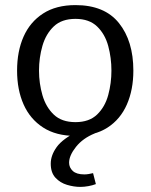

<svg xmlns="http://www.w3.org/2000/svg" viewBox="-20 -523 591 753"><path d="M276 10Q200 10 149 -23Q98 -56 72.5 -113.5Q47 -171 47 -246Q47 -322 72.5 -379.5Q98 -437 149 -470Q200 -503 276 -503Q390 -503 446.5 -432.5Q503 -362 503 -246Q503 -171 477.5 -113Q452 -55 401.5 -22.5Q351 10 276 10ZM276 -44Q330 -44 361 -74Q392 -104 404.5 -150.5Q417 -197 417 -246Q417 -296 404.5 -342.5Q392 -389 361 -419Q330 -449 276 -449Q222 -449 191 -419.5Q160 -390 146.5 -343.5Q133 -297 133 -246Q133 -196 146.5 -149.5Q160 -103 191 -73.5Q222 -44 276 -44ZM295 210Q270 210 243 202Q216 194 197.5 174Q179 154 179 119Q179 86 202.5 53.5Q226 21 287 -9L352 0Q305 19 278 53Q251 87 251 115Q251 134 265.5 147.5Q280 161 311 161Q319 161 328 159.5Q337 158 345 156L356 199Q343 204 326.5 207Q310 210 295 210Z"/></svg>

Font: Andada Pro
Style: Regular
Weight: 400
Designer: Carolina Giovagnoli
Foundry: Huerta Tipografica
Version: Version 3.003